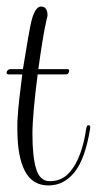

<svg xmlns="http://www.w3.org/2000/svg" viewBox="-34 -565 295 586"><path d="M114 1Q65 1 42 -43Q19 -87 19 -170Q19 -179 19 -188Q19 -197 20 -207Q21 -229 25 -264Q29 -299 34 -338H-8Q-14 -338 -14 -343Q-14 -347 -10.5 -350.5Q-7 -354 -3 -354H36Q44 -403 51.5 -447.5Q59 -492 65 -512Q76 -545 91 -545Q111 -545 111 -518Q111 -515 109 -509Q102 -479 95.5 -438.5Q89 -398 83 -354H172Q177 -354 177 -349Q177 -345 174.5 -341.5Q172 -338 167 -338H81Q74 -285 69.5 -236Q65 -187 65 -156Q65 -86 76.5 -49Q88 -12 118 -12Q153 -12 175.5 -36Q198 -60 211 -97Q224 -134 229 -172Q231 -183 236 -183Q243 -183 241 -172Q226 -80 193.5 -39.5Q161 1 114 1Z"/></svg>

Font: Updock
Style: Regular
Weight: 400
Designer: Robert E. Leuschke
Foundry: Robert E. Leuschke
Version: Version 1.010; ttfautohint (v1.8.4.7-5d5b)